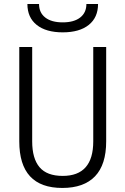

<svg xmlns="http://www.w3.org/2000/svg" viewBox="-20 -928 626 958"><path d="M291 9.8Q76.2 9.8 76.2 -222.7V-693.4H140.6V-222.7Q140.6 -137.2 177.2 -93.8Q213.9 -50.3 293 -50.3Q445.3 -50.3 445.3 -222.7V-693.4H509.8V-222.7Q509.8 -106.4 454.1 -48.3Q398.4 9.8 291 9.8ZM293 -766.6Q209.5 -766.6 163.1 -803.7Q116.7 -840.8 116.7 -908.2H174.8Q174.8 -864.7 205.8 -840.6Q236.8 -816.4 293 -816.4Q349.1 -816.4 380.1 -840.6Q411.1 -864.7 411.1 -908.2H469.2Q469.2 -840.8 422.9 -803.7Q376.5 -766.6 293 -766.6Z"/></svg>

Font: CaskaydiaCove NFP Light
Style: Regular
Weight: 300
Designer: Aaron Bell
Foundry: Saja Typeworks
Version: Version 2111.001; VTT 6.35;Nerd Fonts 3.1.1